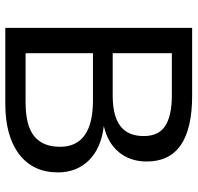

<svg xmlns="http://www.w3.org/2000/svg" viewBox="-30 -698 728 707"><g transform="rotate(90 333.5 -344.0)"><path d="M614.3 -193.8C614.3 -239.7 599.4 -277.8 569.8 -307.9C540.2 -338 498 -356.3 443.4 -362.8C485 -372.2 517.3 -390.8 540 -418.5C562.8 -446.1 574.2 -480.3 574.2 -521C574.2 -632.3 493.5 -688 332 -688H82V0H361.3C440.8 0 502.8 -17 547.4 -51C592 -85 614.3 -132.6 614.3 -193.8ZM480.5 -509.8C480.5 -471 468.2 -442.3 443.6 -423.6C419 -404.9 381.8 -395.5 332 -395.5H175.3V-613.3H332C380.2 -613.3 417 -605.3 442.4 -589.4C467.8 -573.4 480.5 -546.9 480.5 -509.8ZM520 -201.2C520 -159.2 507 -127.6 481 -106.4C454.9 -85.3 413.4 -74.7 356.4 -74.7H175.3V-322.8H349.1C463.1 -322.8 520 -282.2 520 -201.2Z"/></g></svg>

Font: Arimo
Style: Regular
Weight: 400
Designer: Steve Matteson
Foundry: Monotype Imaging Inc.
Version: Version 1.32